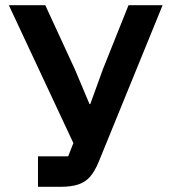

<svg xmlns="http://www.w3.org/2000/svg" viewBox="-20 -718 660 738"><path d="M126 0V-117H242L262 -168L14 -698H154L268 -451L324 -318H327L376 -453L474 -698H605L359 -95Q344 -59 326 -38.5Q308 -18 281 -9Q254 0 213 0Z"/></svg>

Font: IBM Plex Sans SemiBold
Style: Regular
Weight: 600
Designer: Mike Abbink, Paul van der Laan, Pieter van Rosmalen
Foundry: Bold Monday
Version: Version 3.201